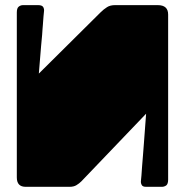

<svg xmlns="http://www.w3.org/2000/svg" viewBox="-20 -721 714 741"><path d="M127.4 -701.2Q142.6 -701.2 147 -693.4Q150.9 -686 149.9 -678.2Q149.4 -670.9 147.9 -657.7Q147 -644 145.5 -625.5L144 -606.9Q143.1 -595.7 142.6 -586.4L138.7 -544.4Q134.8 -494.1 129.9 -437L367.7 -672.9Q380.4 -685.5 393.1 -693.4Q405.3 -701.2 423.8 -701.2H588.9Q628.9 -701.2 628.9 -665V-27.8Q628.9 -11.2 621.6 -5.4Q613.8 0 605 0H543.5Q530.3 0 526.9 -7.3Q522.9 -14.6 523.9 -22.9Q524.4 -31.2 525.9 -43.9Q526.9 -58.6 528.3 -78.1Q529.8 -98.1 531.7 -120.1Q533.7 -142.6 535.2 -165.5Q539.6 -219.2 543.9 -282.2L293.9 -21Q285.6 -12.7 274.9 -6.3Q264.6 0 248.5 0H79.1Q44.9 0 44.9 -36.1V-672.9Q44.9 -689.5 52.2 -695.3Q59.6 -701.2 68.8 -701.2Z"/></svg>

Font: Fascinate Cyrillic
Style: Regular
Weight: 900
Designer: Denis Ignatov
Foundry: Astigmatic (AOETI)
Version: Version 1.00 November 30, 2018, initial release